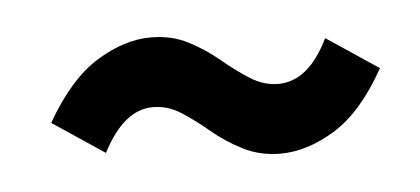

<svg xmlns="http://www.w3.org/2000/svg" viewBox="-28 -460 565 258"><g transform="rotate(-5 254.5 -330.5)"><path d="M342.1 -245.6Q314.3 -245.6 291.7 -257.2Q269.1 -268.7 250.7 -284.2Q232.2 -299.7 214.3 -311.3Q196.4 -322.8 176.4 -322.8Q156.8 -322.8 139.9 -309.1Q123 -295.4 108.3 -267L38.5 -313.6Q70.8 -370 108.4 -393.2Q146.1 -416.4 181.3 -416.4Q210 -416.4 232.1 -404.8Q254.3 -393.3 272.8 -377.8Q291.2 -362.3 309.5 -350.7Q327.9 -339.2 347.1 -339.2Q367.6 -339.2 384.5 -353Q401.3 -366.7 415.2 -395L485 -348.4Q453.6 -292 415.9 -268.8Q378.2 -245.6 342.1 -245.6Z"/></g></svg>

Font: Source Sans 3 VF
Style: Italic
Weight: 200
Italic angle: -11°
Designer: Paul D. Hunt
Foundry: Adobe Systems Incorporated
Version: Version 3.042;hotconv 1.0.118;makeotfexe 2.5.65603